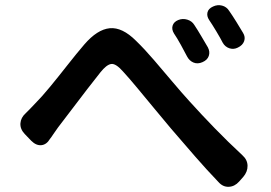

<svg xmlns="http://www.w3.org/2000/svg" viewBox="-20 -746 1040 738"><path d="M75 -231Q57 -250 58.5 -272Q60 -294 79 -311Q84 -316 94 -326Q104 -336 115 -348Q140 -373 172.5 -412.5Q205 -452 239.5 -496Q274 -540 304 -575Q354 -633 402 -637.5Q450 -642 503 -589Q536 -557 572 -515Q608 -473 643 -431.5Q678 -390 708 -357Q755 -305 805 -253.5Q855 -202 912 -149Q931 -132 931.5 -109Q932 -86 915 -66L899 -48Q882 -29 859.5 -28Q837 -27 820 -46Q774 -94 730.5 -144Q687 -194 638 -251Q607 -288 573 -329Q539 -370 508 -407.5Q477 -445 453 -471Q425 -503 407 -500Q389 -497 366 -468Q345 -442 315.5 -403.5Q286 -365 256 -325.5Q226 -286 203 -256Q194 -244 185.5 -231Q177 -218 172 -212Q159 -190 139 -188Q119 -186 100 -205ZM665 -669Q682 -676 700 -670.5Q718 -665 727 -650Q739 -632 754 -606.5Q769 -581 779 -564Q788 -547 782.5 -531Q777 -515 758 -507Q740 -499 724 -505.5Q708 -512 699 -529Q691 -545 675.5 -573Q660 -601 649 -617Q639 -633 643.5 -647.5Q648 -662 665 -669ZM799 -721Q816 -729 833.5 -724.5Q851 -720 861 -704Q873 -687 888.5 -662Q904 -637 914 -620Q924 -604 918.5 -588Q913 -572 894 -563Q878 -555 861.5 -560.5Q845 -566 836 -582Q828 -598 811.5 -625.5Q795 -653 784 -669Q774 -684 777.5 -698.5Q781 -713 799 -721Z"/></svg>

Font: Chiron GoRound TC SB
Style: Regular
Weight: 500
Designer: Ryoko NISHIZUKA 西塚涼子 (kana, bopomofo & ideographs); Paul D. Hunt (Latin, Greek & Cyrillic); Sandoll Communications 산돌커뮤니
Foundry: Adobe
Version: Version 1.000;hotconv 1.1.1;makeotfexe 2.6.0